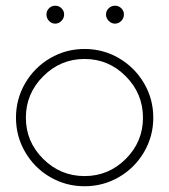

<svg xmlns="http://www.w3.org/2000/svg" viewBox="-20 -645 593 674"><path d="M361.6 -571.8Q352.1 -581.5 352.1 -594.2Q352.1 -606.9 361.6 -616Q371.1 -625 383.8 -625Q396.5 -625 405.8 -616Q415 -606.9 415 -594.2Q415 -581.5 405.8 -571.8Q396.5 -562 383.8 -562Q371.1 -562 361.6 -571.8ZM143.1 -594.2Q143.1 -606.9 152.1 -616Q161.1 -625 173.8 -625Q186.5 -625 195.8 -616Q205.1 -606.9 205.1 -594.2Q205.1 -581.5 195.8 -571.8Q186.5 -562 173.8 -562Q161.1 -562 152.1 -571.5Q143.1 -581.1 143.1 -594.2ZM131.6 -377.2Q70.8 -316.4 70.8 -231.9Q70.8 -147.5 131.6 -87.2Q192.4 -26.9 276.9 -26.9Q361.3 -26.9 421.6 -87.2Q481.9 -147.5 481.9 -231.9Q481.9 -316.4 421.6 -377.2Q361.3 -438 276.9 -438Q192.4 -438 131.6 -377.2ZM156 -440.7Q211.4 -473.1 276.9 -473.1Q342.3 -473.1 397.7 -440.7Q453.1 -408.2 485.6 -352.8Q518.1 -297.4 518.1 -231.9Q518.1 -166.5 485.6 -111.1Q453.1 -55.7 397.7 -23.4Q342.3 8.8 276.9 8.8Q211.4 8.8 156 -23.4Q100.6 -55.7 68.4 -111.1Q36.1 -166.5 36.1 -231.9Q36.1 -297.4 68.4 -352.8Q100.6 -408.2 156 -440.7Z"/></svg>

Font: Rawengulk
Style: Regular
Weight: 400
Version: Version 0.92